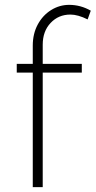

<svg xmlns="http://www.w3.org/2000/svg" viewBox="-20 -771 394 791"><path d="M156 -587V-508H317V-472H156V0H115V-472H49V-508H115V-583Q115 -632 135.5 -670Q156 -708 190.5 -729.5Q225 -751 265 -751Q312 -751 354 -727L341 -691Q301 -711 270 -711Q221 -711 188.5 -676.5Q156 -642 156 -587Z"/></svg>

Font: Gontserrat ExtraLight
Style: Regular
Weight: 275
Designer: Julieta Ulanovsky
Foundry: Julieta Ulanovsky
Version: Version 6.001